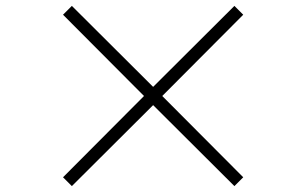

<svg xmlns="http://www.w3.org/2000/svg" viewBox="-20 -694 1040 652"><path d="M224 -62 500 -337 776 -62 806 -92 531 -368 806 -644 776 -674 500 -399 224 -674 194 -644 469 -368 194 -92Z"/></svg>

Font: Noto Serif CJK KR Light
Style: Regular
Weight: 300
Designer: Ryoko NISHIZUKA 西塚涼子 (kana & ideographs); Frank Grießhammer (Latin, Greek & Cyrillic); Wenlong ZHANG 张文龙 (bopomofo); San
Foundry: Adobe
Version: Version 2.001;hotconv 1.1.0;makeotfexe 2.6.0